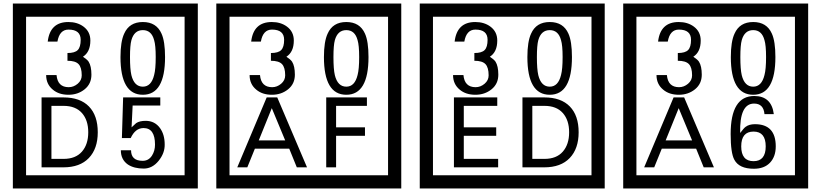

<svg xmlns="http://www.w3.org/2000/svg" viewBox="-20 -980 4660 1090"><path d="M1103 90H53V-960H1103ZM1028 15V-885H128V15ZM499 -556Q499 -504 460.5 -473Q422 -442 369 -442Q314 -442 280 -471Q242 -502 242 -554H301Q307 -485 370 -485Q398 -485 421 -504.5Q444 -524 444 -552Q444 -597 426 -616Q408 -635 363 -635V-679Q405 -679 421.5 -696Q438 -713 438 -754Q438 -812 369 -812Q318 -812 306 -744H251Q264 -855 368 -855Q419 -855 454 -829Q493 -800 493 -750Q493 -685 451 -658Q475 -642 483 -630Q499 -605 499 -556ZM917 -656Q917 -442 791 -442Q664 -442 664 -656Q664 -744 685 -789Q714 -855 791 -855Q868 -855 897 -789Q917 -745 917 -656ZM864 -656Q864 -723 855 -752Q840 -809 791 -809Q742 -809 726 -752Q718 -723 718 -656Q718 -587 726 -553Q742 -488 791 -488Q839 -488 855 -554Q864 -587 864 -656ZM535 -229Q535 -136 484.5 -83Q434 -30 340 -30H216V-427H340Q435 -427 485 -375.5Q535 -324 535 -229ZM481 -229Q481 -298 445 -338.5Q409 -379 341 -379H272V-78H341Q409 -78 445 -119Q481 -160 481 -229ZM915 -160Q916 -111 880.5 -67Q845 -23 796 -23Q741 -23 706 -46Q666 -74 666 -127H724Q724 -67 790 -67Q824 -67 843 -97Q860 -124 860 -159Q860 -253 795 -253Q748 -253 722 -196H672L679 -427H890V-381H733L727 -257Q740 -269 753 -281Q772 -294 807 -294Q859 -294 889 -252Q915 -215 915 -160Z M2258 90H1208V-960H2258ZM2183 15V-885H1283V15ZM1654 -556Q1654 -504 1615.5 -473Q1577 -442 1524 -442Q1469 -442 1435 -471Q1397 -502 1397 -554H1456Q1462 -485 1525 -485Q1553 -485 1576 -504.5Q1599 -524 1599 -552Q1599 -597 1581 -616Q1563 -635 1518 -635V-679Q1560 -679 1576.5 -696Q1593 -713 1593 -754Q1593 -812 1524 -812Q1473 -812 1461 -744H1406Q1419 -855 1523 -855Q1574 -855 1609 -829Q1648 -800 1648 -750Q1648 -685 1606 -658Q1630 -642 1638 -630Q1654 -605 1654 -556ZM2072 -656Q2072 -442 1946 -442Q1819 -442 1819 -656Q1819 -744 1840 -789Q1869 -855 1946 -855Q2023 -855 2052 -789Q2072 -745 2072 -656ZM2019 -656Q2019 -723 2010 -752Q1995 -809 1946 -809Q1897 -809 1881 -752Q1873 -723 1873 -656Q1873 -587 1881 -553Q1897 -488 1946 -488Q1994 -488 2010 -554Q2019 -587 2019 -656ZM1723 -30H1665L1622 -136H1427L1384 -30H1327L1494 -427H1554ZM1599 -183 1523 -366 1449 -183ZM2063 -379H1888V-257H2052V-209H1888V-30H1832V-427H2063Z M3413 90H2363V-960H3413ZM3338 15V-885H2438V15ZM2809 -556Q2809 -504 2770.5 -473Q2732 -442 2679 -442Q2624 -442 2590 -471Q2552 -502 2552 -554H2611Q2617 -485 2680 -485Q2708 -485 2731 -504.5Q2754 -524 2754 -552Q2754 -597 2736 -616Q2718 -635 2673 -635V-679Q2715 -679 2731.5 -696Q2748 -713 2748 -754Q2748 -812 2679 -812Q2628 -812 2616 -744H2561Q2574 -855 2678 -855Q2729 -855 2764 -829Q2803 -800 2803 -750Q2803 -685 2761 -658Q2785 -642 2793 -630Q2809 -605 2809 -556ZM3227 -656Q3227 -442 3101 -442Q2974 -442 2974 -656Q2974 -744 2995 -789Q3024 -855 3101 -855Q3178 -855 3207 -789Q3227 -745 3227 -656ZM3174 -656Q3174 -723 3165 -752Q3150 -809 3101 -809Q3052 -809 3036 -752Q3028 -723 3028 -656Q3028 -587 3036 -553Q3052 -488 3101 -488Q3149 -488 3165 -554Q3174 -587 3174 -656ZM2808 -30H2557V-427H2803V-379H2613V-257H2797V-209H2613V-78H2808ZM3265 -229Q3265 -136 3214.5 -83Q3164 -30 3070 -30H2946V-427H3070Q3165 -427 3215 -375.5Q3265 -324 3265 -229ZM3211 -229Q3211 -298 3175 -338.5Q3139 -379 3071 -379H3002V-78H3071Q3139 -78 3175 -119Q3211 -160 3211 -229Z M4568 90H3518V-960H4568ZM4493 15V-885H3593V15ZM3964 -556Q3964 -504 3925.5 -473Q3887 -442 3834 -442Q3779 -442 3745 -471Q3707 -502 3707 -554H3766Q3772 -485 3835 -485Q3863 -485 3886 -504.5Q3909 -524 3909 -552Q3909 -597 3891 -616Q3873 -635 3828 -635V-679Q3870 -679 3886.5 -696Q3903 -713 3903 -754Q3903 -812 3834 -812Q3783 -812 3771 -744H3716Q3729 -855 3833 -855Q3884 -855 3919 -829Q3958 -800 3958 -750Q3958 -685 3916 -658Q3940 -642 3948 -630Q3964 -605 3964 -556ZM4382 -656Q4382 -442 4256 -442Q4129 -442 4129 -656Q4129 -744 4150 -789Q4179 -855 4256 -855Q4333 -855 4362 -789Q4382 -745 4382 -656ZM4329 -656Q4329 -723 4320 -752Q4305 -809 4256 -809Q4207 -809 4191 -752Q4183 -723 4183 -656Q4183 -587 4191 -553Q4207 -488 4256 -488Q4304 -488 4320 -554Q4329 -587 4329 -656ZM4033 -30H3975L3932 -136H3737L3694 -30H3637L3804 -427H3864ZM3909 -183 3833 -366 3759 -183ZM4384 -149Q4384 -91 4351.5 -56.5Q4319 -22 4260 -22Q4176 -22 4149 -73Q4128 -111 4128 -219Q4128 -435 4262 -435Q4360 -435 4373 -332H4320Q4315 -392 4261 -392Q4178 -392 4182 -225Q4203 -253 4213 -260Q4233 -275 4266 -275Q4384 -275 4384 -149ZM4327 -149Q4327 -233 4258 -233Q4188 -233 4188 -149Q4188 -65 4258 -65Q4327 -65 4327 -149Z"/></svg>

Font: Unicode BMP Fallback SIL
Style: Regular
Weight: 400
Foundry: NRSI, SIL International
Version: Version 5.1 Based on Unicode 5.1